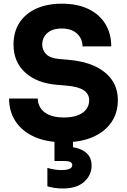

<svg xmlns="http://www.w3.org/2000/svg" viewBox="-20 -772 706 1068"><path d="M336.2 19.5Q237 19.5 168.9 -12Q100.8 -43.5 65.6 -98.4Q30.5 -153.2 30.5 -224H190Q190 -196.2 205.2 -171.9Q220.5 -147.5 252.6 -133Q284.8 -118.5 336.2 -118.5Q382 -118.5 413.1 -130.9Q444.2 -143.2 460.1 -164.6Q476 -186 476 -214Q476 -249.2 446 -269.8Q416 -290.2 349.2 -295.8L293.8 -300.5Q184.8 -310 120 -368.8Q55.2 -427.5 55.2 -524.5Q55.2 -595.2 88.5 -646Q121.8 -696.8 182 -724.1Q242.2 -751.5 323.8 -751.5Q410.2 -751.5 471.6 -722Q533 -692.5 565.9 -639Q598.8 -585.5 598.8 -514H439.2Q439.2 -540.8 426.1 -563.5Q413 -586.2 387.4 -599.9Q361.8 -613.5 323.8 -613.5Q287.8 -613.5 263.5 -601.6Q239.2 -589.8 227 -569.4Q214.8 -549 214.8 -524.5Q214.8 -493.5 236.8 -470.8Q258.8 -448 309.2 -443.8L364.8 -439Q445 -432.2 505.9 -404.5Q566.8 -376.8 601.1 -329.4Q635.5 -282 635.5 -214Q635.5 -144 599.1 -91.2Q562.8 -38.5 495.9 -9.5Q429 19.5 336.2 19.5ZM329 276.5Q304 276.5 280.8 272.8Q257.5 269 243.5 264.2V161.8Q258.5 166.5 278.9 170.2Q299.2 174 322.2 174Q352.5 174 367.2 166.9Q382 159.8 382 146Q382 134.8 371.1 129.1Q360.2 123.5 336.5 123.5H283V-13H386V86.5L324.8 43.5H338.5Q408 43.5 448.8 69.8Q489.5 96 489.5 149.2Q489.5 202.2 448.1 239.4Q406.8 276.5 329 276.5Z"/></svg>

Font: SVN-Sora Variable
Style: Regular
Weight: 400
Designer: Jonathan Barnbrook, Julián Moncada
Foundry: Barnbrook Fonts
Version: Version 2.000 - Viet hoa boi STYLEno.1 Fonts